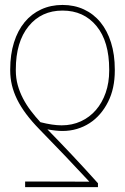

<svg xmlns="http://www.w3.org/2000/svg" viewBox="-20 -574 506 777"><path d="M21.3 -292.6Q21.3 -353.7 36.6 -402.2Q51.8 -450.6 79.7 -484.4Q107.6 -518.1 146.7 -536Q185.7 -554 233 -554Q280.5 -554 319.6 -535.9Q358.7 -517.8 386.4 -484Q414.1 -450.3 429.3 -401.8Q444.6 -353.3 444.6 -292.6V-288.4Q444.6 -215.9 417.6 -162.3Q403.8 -134.6 384.8 -112.6Q365.8 -90.6 342.3 -75.5Q318.9 -60.4 291.4 -52.2Q263.8 -44 233 -44Q207.7 -44 171.9 -50.4Q194.2 -27.7 219.1 -1.8Q244 24.1 270.1 51.8Q296.2 79.5 323 108.7Q349.8 137.8 376.4 167.6V183.2H81.7V160.5L341.6 161.2Q293.7 109.4 243.6 57Q193.5 4.6 139.2 -51.1Q108.3 -82.7 86.1 -112.4Q63.9 -142 49.5 -171.2Q35.2 -200.3 28.2 -229.4Q21.3 -258.5 21.3 -289.1ZM44 -292.6V-289.1Q44 -257.8 51.8 -229.6Q59.7 -201.3 73.2 -175.4Q86.6 -149.5 104.8 -125.7Q122.9 -101.9 143.5 -79.5Q193.5 -66.8 229.4 -66.8Q272 -66.8 307.4 -83.1Q342.7 -99.4 368.1 -128.7Q393.5 -158 407.7 -198.7Q421.9 -239.3 421.9 -288.4V-292.6Q421.9 -406.2 370.7 -468.4Q319.2 -531.2 233 -531.2Q147.4 -531.2 95.9 -468Q44 -404.5 44 -292.6Z"/></svg>

Font: Inter P Thin
Style: Regular
Weight: 100
Designer: Rasmus Andersson
Foundry: rsms
Version: Version 3.018;git-588b23468